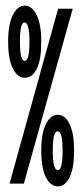

<svg xmlns="http://www.w3.org/2000/svg" viewBox="-20 -654 290 684"><path d="M68 -377Q43 -377 26 -409.5Q9 -442 9 -506Q9 -568 26 -601Q43 -634 68 -634Q94 -634 110.5 -600.5Q127 -567 127 -505Q127 -441 111 -409Q95 -377 68 -377ZM14 0 187 -623H239L65 0ZM68 -437Q85 -437 85 -506Q85 -574 67 -574Q51 -574 51 -506Q51 -437 68 -437ZM186 10Q160 10 143.5 -22.5Q127 -55 127 -117Q127 -179 143.5 -212Q160 -245 186 -245Q212 -245 228 -212Q244 -179 244 -117Q244 -55 228 -22.5Q212 10 186 10ZM186 -48Q195 -48 199 -66Q203 -84 203 -116Q203 -147 199.5 -166.5Q196 -186 185 -186Q168 -186 168 -118Q168 -48 186 -48Z"/></svg>

Font: Inconsolata UltraCondensed SemiBold
Style: Regular
Weight: 600
Width: 1
Monospace: yes
Designer: Raph Levien, Cyreal, Brenton Simpson
Foundry: Raph Levien, Cyreal, Google
Version: Version 3.001; ttfautohint (v1.8.2.53-6de2)